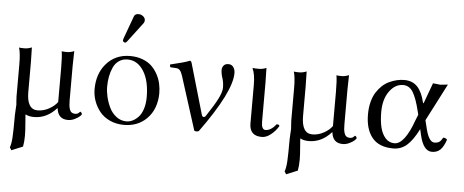

<svg xmlns="http://www.w3.org/2000/svg" viewBox="-56 -822 2877 1190"><g transform="rotate(5 1382.5 -227.5)"><path d="M310.1 -57.1Q249.5 9.8 170.9 9.8Q137.2 9.8 118.2 -2L117.7 0Q117.2 2.4 117.2 4.9Q117.2 9.8 121.1 55.2Q125 100.6 125 129.9Q125 168 119.1 198.2L48.8 227.1L38.1 210Q46.9 187 49.3 144.8Q51.8 102.5 51.8 6.8Q51.8 -6.8 53.5 -26.9Q55.2 -46.9 55.2 -56.2Q55.2 -60.1 53.5 -78.4Q51.8 -96.7 51.8 -106.9V-307.1Q51.8 -377.4 41 -411.1Q52.7 -409.2 74.2 -409.2Q96.7 -409.2 120.1 -418.9Q122.1 -357.9 122.1 -327.1V-142.1Q122.1 -33.2 189 -33.2Q225.6 -33.2 260.3 -52.2Q294.9 -71.3 312 -96.2V-307.1Q312 -380.4 306.2 -411.1Q317.9 -409.2 339.8 -409.2Q360.4 -409.2 383.8 -418.9Q381.8 -357.9 381.8 -327.1V-115.2Q381.8 -96.2 383.1 -83.3Q384.3 -70.3 388.2 -57.6Q392.1 -44.9 400.9 -38.6Q409.7 -32.2 422.9 -32.2Q433.1 -32.2 439.5 -36.1Q445.8 -40 449 -43.9Q452.1 -47.9 454.1 -47.9Q457 -47.9 460.9 -43Q464.8 -38.1 464.8 -33.2Q464.8 -29.8 454.3 -20Q443.8 -10.3 423.3 -0.2Q402.8 9.8 381.8 9.8Q319.3 9.8 312 -57.1Z M760.7 -682.1Q776.4 -682.1 789.6 -671.9Q802.7 -661.6 802.7 -647Q802.7 -636.2 796.9 -628.9L704.6 -506.8Q698.7 -499 692.9 -499Q687 -499 682.9 -502.9Q678.7 -506.8 678.7 -512.2Q678.7 -516.1 680.7 -522L732.9 -665Q738.8 -682.1 760.7 -682.1ZM529.8 -194.8Q529.8 -290.5 582.5 -352.1Q639.6 -418.9 731.9 -418.9Q773.9 -418.9 808.6 -406Q843.3 -393.1 865.5 -371.8Q887.7 -350.6 903.1 -322.3Q918.5 -293.9 925 -264.4Q931.6 -234.9 931.6 -204.1Q931.6 -158.2 916.5 -116.2Q900.9 -74.2 869.6 -43.9Q814.5 9.8 730 9.8Q681.6 9.8 642.3 -8.3Q603 -26.4 579.1 -56.2Q555.2 -85.9 542.5 -121.6Q529.8 -157.2 529.8 -194.8ZM717.8 -396Q687 -396 664.3 -380.1Q641.6 -364.3 629.4 -337.2Q617.2 -310.1 611.6 -280.3Q606 -250.5 606 -216.8Q606 -187 613.8 -153.6Q621.6 -120.1 637.2 -87.9Q652.8 -55.7 680.7 -34.4Q708.5 -13.2 743.7 -13.2Q761.7 -13.2 780.3 -21.7Q798.8 -30.3 816.4 -48.1Q834 -65.9 845 -98.6Q856 -131.3 856 -173.8Q856 -275.9 817.9 -335.9Q779.8 -396 717.8 -396Z M1062 -325.2Q1054.7 -347.7 1045.9 -357.9Q1036.6 -368.7 1021 -369.1L985.8 -371.1Q981 -380.9 982.9 -388.2Q1072.3 -408.7 1103 -421.9Q1110.8 -421.9 1114.7 -409.2L1206.1 -94.2Q1208.5 -85.9 1213.4 -83.3Q1218.3 -80.6 1223.1 -82.8Q1228 -85 1231 -89.8Q1281.2 -165 1301.5 -206.5Q1321.8 -248 1321.8 -272.9Q1321.8 -306.2 1312.7 -333.3Q1303.7 -360.4 1303.7 -382.8Q1303.7 -397.5 1313.2 -409.7Q1322.8 -421.9 1342.8 -421.9Q1363.3 -421.9 1374 -406.5Q1384.8 -391.1 1384.8 -369.1Q1384.8 -252.4 1195.8 7.8Q1181.6 14.2 1168 7.8Z M1510.7 -307.1Q1510.7 -374 1493.7 -409.2L1495.6 -411.1Q1507.3 -409.2 1534.7 -409.2Q1556.2 -409.2 1579.6 -418.9Q1581.5 -357.9 1581.5 -327.1V-85Q1581.5 -35.2 1606.9 -35.2Q1640.6 -35.2 1673.8 -77.1Q1675.3 -76.7 1678.2 -76.2Q1681.2 -75.7 1682.1 -75.4Q1683.1 -75.2 1685.1 -74.5Q1687 -73.7 1687.7 -73Q1688.5 -72.3 1689.5 -70.6Q1690.4 -68.8 1690.9 -66.9Q1673.8 -37.1 1645 -13.7Q1616.2 9.8 1587.9 9.8Q1510.7 9.8 1510.7 -67.9Z M2019.5 -57.1Q1959 9.8 1880.4 9.8Q1846.7 9.8 1827.6 -2L1827.1 0Q1826.7 2.4 1826.7 4.9Q1826.7 9.8 1830.6 55.2Q1834.5 100.6 1834.5 129.9Q1834.5 168 1828.6 198.2L1758.3 227.1L1747.6 210Q1756.3 187 1758.8 144.8Q1761.2 102.5 1761.2 6.8Q1761.2 -6.8 1762.9 -26.9Q1764.6 -46.9 1764.6 -56.2Q1764.6 -60.1 1762.9 -78.4Q1761.2 -96.7 1761.2 -106.9V-307.1Q1761.2 -377.4 1750.5 -411.1Q1762.2 -409.2 1783.7 -409.2Q1806.2 -409.2 1829.6 -418.9Q1831.5 -357.9 1831.5 -327.1V-142.1Q1831.5 -33.2 1898.4 -33.2Q1935.1 -33.2 1969.7 -52.2Q2004.4 -71.3 2021.5 -96.2V-307.1Q2021.5 -380.4 2015.6 -411.1Q2027.3 -409.2 2049.3 -409.2Q2069.8 -409.2 2093.3 -418.9Q2091.3 -357.9 2091.3 -327.1V-115.2Q2091.3 -96.2 2092.5 -83.3Q2093.8 -70.3 2097.7 -57.6Q2101.6 -44.9 2110.4 -38.6Q2119.1 -32.2 2132.3 -32.2Q2142.6 -32.2 2148.9 -36.1Q2155.3 -40 2158.4 -43.9Q2161.6 -47.9 2163.6 -47.9Q2166.5 -47.9 2170.4 -43Q2174.3 -38.1 2174.3 -33.2Q2174.3 -29.8 2163.8 -20Q2153.3 -10.3 2132.8 -0.2Q2112.3 9.8 2091.3 9.8Q2028.8 9.8 2021.5 -57.1Z M2589.4 -182.1 2603 -127Q2612.8 -88.4 2626 -68.8Q2639.6 -48.8 2656.2 -48.8Q2674.8 -48.8 2686 -55.9Q2697.3 -63 2709 -84Q2724.1 -84 2733.4 -73.2Q2717.8 -28.3 2697.8 -9.3Q2677.7 9.8 2646 9.8Q2592.8 9.8 2570.3 -86.9L2562 -124Q2525.9 -52.7 2489.7 -21.5Q2453.6 9.8 2405.3 9.8Q2316.9 9.8 2274.2 -42.5Q2231.4 -94.7 2231.4 -187Q2231.4 -229.5 2240.7 -265.1Q2250 -300.8 2265.9 -325.4Q2281.7 -350.1 2302 -368.7Q2322.3 -387.2 2345.9 -397.9Q2369.6 -408.7 2392.3 -413.8Q2415 -418.9 2438 -418.9Q2488.8 -418.9 2519.3 -386.5Q2549.8 -354 2564.5 -290Q2566.4 -281.2 2569.3 -288.1L2571.3 -292L2616.2 -414.1Q2623 -414.1 2639.2 -411.6Q2655.3 -409.2 2662.1 -409.2Q2669.4 -409.2 2686.3 -411.6Q2703.1 -414.1 2709 -414.1ZM2542 -211.9 2537.1 -231.9Q2518.1 -310.5 2495.6 -348.6Q2472.7 -387.2 2433.1 -387.2Q2383.3 -387.2 2347.7 -337.9Q2312 -288.6 2312 -209Q2312 -155.3 2321.5 -114.7Q2331.1 -74.2 2353.5 -48.6Q2376 -22.9 2410.2 -22.9Q2441.9 -22.9 2471.7 -62.5Q2501.5 -102.1 2526.4 -172.9Z"/></g></svg>

Font: Linux Libertine Display G
Style: Regular
Weight: 400
Designer: Philipp H. Poll
Foundry: Philipp H. Poll
Version: Version 5.0.9